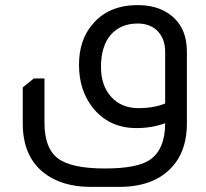

<svg xmlns="http://www.w3.org/2000/svg" viewBox="-20 -492 806 751"><path d="M626 -10Q574 9 514 9Q405 9 341 -73Q289 -141 289 -238Q289 -336 342 -397Q404 -472 519 -472Q595 -472 645 -435Q711 -386 711 -290V-9Q711 84 667 144Q597 239 446 239H335Q220 239 149 182Q69 117 69 -9V-150L112 -185H154V-11Q154 88 206.5 127.5Q259 167 390 167Q515 167 565 134Q626 93 626 -10ZM626 -290Q626 -343 592 -375Q563 -400 519 -400Q454 -400 415 -358Q375 -313 375 -230Q375 -157 415 -113Q455 -69 522 -69Q580 -69 626 -87Z"/></svg>

Font: Almarai
Style: Regular
Weight: 400
Designer: Boutros International 2019
Foundry: Created by Boutros International 2019
Version: Version 1.10